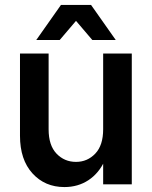

<svg xmlns="http://www.w3.org/2000/svg" viewBox="-20 -747 615 778"><path d="M241 11Q162 11 111.5 -44.5Q61 -100 61 -197V-530H177V-223Q177 -158 209 -124.5Q241 -91 288 -91Q334 -91 366 -124.5Q398 -158 398 -223H429Q429 -150 405 -97.5Q381 -45 338.5 -17Q296 11 241 11ZM398 0V-530H514V0ZM354 -585 233 -727H349L449 -585ZM127 -585 227 -727H343L222 -585Z"/></svg>

Font: Radio Canada Big Medium
Style: Regular
Weight: 500
Designer: Étienne Aubert Bonn
Foundry: Coppers and Brasses
Version: Version 1.001